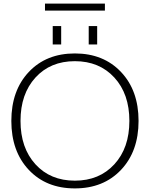

<svg xmlns="http://www.w3.org/2000/svg" viewBox="-20 -1037 833 1067"><path d="M473 -790V-892H520V-790ZM273 -790V-892H320V-790ZM230 -978V-1017H563V-978ZM140 -93Q43 -196 43 -365Q43 -534 140 -637Q237 -740 396 -740Q555 -740 652.5 -637Q750 -534 750 -365Q750 -196 652.5 -93Q555 10 396 10Q237 10 140 -93ZM177 -124Q260 -33 396 -33Q532 -33 615.5 -124Q699 -215 699 -365Q699 -515 615.5 -606Q532 -697 396 -697Q260 -697 177 -606Q94 -515 94 -365Q94 -215 177 -124Z"/></svg>

Font: Mplus 1p Light
Style: Regular
Weight: 300
Version: Version 1.061